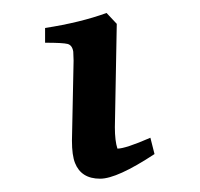

<svg xmlns="http://www.w3.org/2000/svg" viewBox="-20 10 305 293"><path d="M132.8 282.7Q118.2 282.7 108.6 276.6Q99.1 270.5 94.5 258.8Q89.8 247.1 89.8 224.6L92.3 102.5L91.8 88.9Q90.3 79.1 83.3 77.1Q76.2 75.2 48.8 75.2V52.7Q102.5 44.4 142.6 29.8L158.2 46.4L155.3 204.1Q155.3 225.1 159.2 236.8Q171.4 236.8 209.5 220.2L215.8 245.1Q158.7 282.7 132.8 282.7Z"/></svg>

Font: Kelvinch
Style: Bold
Weight: 700
Designer: Paul James Miller
Foundry: High-Logic / Made with FontCreator
Version: Version 3.501;March 28, 2021;FontCreator 13.0.0.2683 64-bit